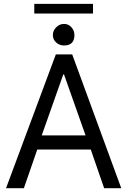

<svg xmlns="http://www.w3.org/2000/svg" viewBox="-20 -989 669 1009"><path d="M457 -203.1H175.8L105.5 0H11.7L273.4 -703.1H359.4L617.2 0H527.3ZM199.2 -277.3H429.7L316.4 -597.7H312.5ZM316.4 -750Q293 -750 275.4 -765.6Q257.8 -781.2 257.8 -804.7Q257.8 -828.1 275.4 -845.7Q293 -863.3 316.4 -863.3Q339.8 -863.3 355.5 -845.7Q371.1 -828.1 371.1 -804.7Q371.1 -750 316.4 -750ZM468.8 -918H160.2V-968.8H468.8Z"/></svg>

Font: 和音 by 宁静之雨，公众号njzyshare
Style: Regular
Weight: 400
Designer: Steve Matteson
Foundry: Ascender Corporation
Version: Version 6.00;June 8, 2018;FontCreator 11.0.0.2388 32-bit